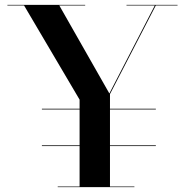

<svg xmlns="http://www.w3.org/2000/svg" viewBox="-20 -770 760 790"><path d="M152.4 -322.5H621.2V-319.5H152.4ZM152.4 -172H621.2V-169H152.4ZM217.5 -2.5H307.5V-360L79 -747.5H10.5V-750H330.5V-747.5H224L430 -385.5L617 -747.5H500.5V-750H710.5V-747.5H621L432.5 -383V-2.5H533V0H217.5Z"/></svg>

Font: Bodoni* 72pt Medium
Style: Regular
Weight: 500
Version: Version 2.3